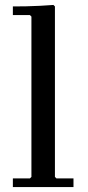

<svg xmlns="http://www.w3.org/2000/svg" viewBox="-20 -756 354 776"><path d="M32 0V-35H101L107 -41V-689L101 -695H32V-730Q58 -730 85.5 -730.5Q113 -731 141.5 -732.5Q170 -734 196 -736L202 -730V-41L208 -35H277V0Z"/></svg>

Font: Brygada 1918 Medium
Style: Regular
Weight: 500
Designer: Mateusz Machalski | Borys Kosmynka | Przemek Hoffer
Foundry: NIEPODLEGLA 2018
Version: Version 3.006